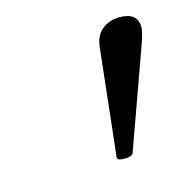

<svg xmlns="http://www.w3.org/2000/svg" viewBox="-55 -775 361 373"><g transform="rotate(-15 125.5 -589.0)"><path d="M153 -455Q139 -455 139 -461L163 -679Q166 -701 180.5 -712Q195 -723 215 -723Q251 -723 251 -693Q251 -686 245 -667L171 -461Q168 -455 153 -455Z"/></g></svg>

Font: Junicode Two Beta Condensed Medium
Style: Italic
Weight: 500
Width: 3
Italic angle: -9°
Version: Version 1.053; ttfautohint (v1.8.4)